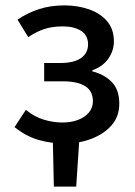

<svg xmlns="http://www.w3.org/2000/svg" viewBox="-20 -521 501 713"><path d="M180 172 176 -10H275L263 172ZM221 12Q171 12 124.5 -1Q78 -14 34 -49L76 -113Q108 -87 143 -76.5Q178 -66 212 -66Q243 -66 269 -75.5Q295 -85 310 -103Q325 -121 325 -145Q325 -183 296.5 -201Q268 -219 214 -219H144V-287H203Q255 -287 281 -305.5Q307 -324 307 -356Q307 -390 281 -406.5Q255 -423 213 -423Q174 -423 144 -413Q114 -403 85 -383L45 -448Q82 -473 124.5 -487Q167 -501 219 -501Q268 -501 310 -486.5Q352 -472 377.5 -442.5Q403 -413 403 -367Q403 -333 382.5 -303.5Q362 -274 323 -260V-256Q367 -245 395 -216.5Q423 -188 423 -136Q423 -89 395 -56.5Q367 -24 320.5 -6Q274 12 221 12Z"/></svg>

Font: Source Sans 3 Medium
Style: Regular
Weight: 500
Designer: Paul D. Hunt
Foundry: Adobe
Version: Version 3.052;hotconv 1.1.0;makeotfexe 2.6.0